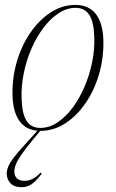

<svg xmlns="http://www.w3.org/2000/svg" viewBox="-20 -523 472 782"><path d="M287.5 -503Q323 -503 347.8 -487Q372.5 -471 386 -439.2Q399.5 -407.5 401 -360.5Q403 -289.5 384 -223Q365 -156.5 329.2 -104Q293.5 -51.5 246.2 -20.8Q199 10 144.5 10Q109 10 84.2 -6Q59.5 -22 46 -54Q32.5 -86 31 -132.5Q29 -203.5 48 -269.8Q67 -336 102.8 -388.5Q138.5 -441 185.8 -472Q233 -503 287.5 -503ZM144 -2Q180 -2 213.2 -23.8Q246.5 -45.5 274.8 -83Q303 -120.5 323.5 -168Q344 -215.5 355 -268.2Q366 -321 364 -372.5Q362 -435 343.2 -463Q324.5 -491 288 -491Q252 -491 218.8 -469.2Q185.5 -447.5 157.2 -410Q129 -372.5 108.2 -325Q87.5 -277.5 76.8 -224.8Q66 -172 68 -120.5Q70 -58 88.8 -30Q107.5 -2 144 -2ZM114 46Q82.5 84 66 108.5Q49.5 133 43.8 148.8Q38 164.5 38.5 177.5Q39 194.5 49.5 204Q60 213.5 81 213.5Q96.5 213.5 112.2 205.8Q128 198 145.5 180L150 184.5Q127 214.5 109 227Q91 239.5 68 239.5Q39 239.5 23.8 224.5Q8.5 209.5 7.5 186.5Q7 172.5 13 157Q19 141.5 35.5 119.5Q52 97.5 82.5 64.5L140 1H151.5Z"/></svg>

Font: Newsreader 60pt ExtraLight
Style: Italic
Weight: 250
Italic angle: -17°
Designer: Hugues Gentile
Foundry: Production Type
Version: Version 1.003